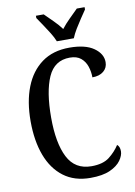

<svg xmlns="http://www.w3.org/2000/svg" viewBox="-101 -995 749 1068"><g transform="rotate(-10 274.0 -460.5)"><path d="M322 10Q232 10 171 -36Q110 -82 79 -164.5Q48 -247 48 -358Q48 -468 80 -550Q112 -632 175 -678Q238 -724 331 -724Q421 -724 468.5 -690.5Q516 -657 516 -610Q516 -578 492.5 -558.5Q469 -539 429 -539Q429 -571 419 -601Q409 -631 386 -650Q363 -669 324 -669Q237 -669 200.5 -586.5Q164 -504 164 -358Q164 -214 205 -133.5Q246 -53 339 -53Q404 -53 440 -81Q476 -109 499 -145Q514 -133 514 -107Q514 -83 494.5 -55.5Q475 -28 433 -9Q391 10 322 10ZM269 -771Q260 -794 243.5 -820.5Q227 -847 209.5 -873Q192 -899 179 -918V-931H223Q245 -909 271 -883.5Q297 -858 316 -832Q336 -858 362 -883.5Q388 -909 410 -931H454V-918Q441 -899 423.5 -873Q406 -847 390 -820.5Q374 -794 365 -771Z"/></g></svg>

Font: Noto Serif Tamil Condensed Medium
Style: Regular
Weight: 500
Width: 3
Designer: Indian Type Foundry, Tom Grace, and the Monotype Design Team
Foundry: Monotype Imaging Inc.
Version: Version 2.004; ttfautohint (v1.8.4.7-5d5b)